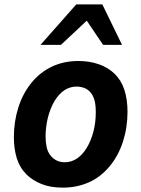

<svg xmlns="http://www.w3.org/2000/svg" viewBox="-20 -838 642 872"><path d="M326.2 -817.9H444.8L534.2 -634.3H448.2L374 -744.1L256.8 -634.3H164.1ZM265.1 14.2Q209.5 14.2 168.7 -2.2Q127.9 -18.6 101.6 -44.4Q70.3 -75.2 56.6 -118.2Q43 -161.1 43 -215.8Q43 -285.2 63.2 -349.6Q83.5 -414.1 124 -463.4Q163.1 -510.7 216.8 -535.9Q270.5 -561 336.4 -561Q385.3 -561 427.7 -546.6Q470.2 -532.2 500.5 -502.9Q531.2 -472.7 545.2 -429.2Q559.1 -385.7 559.1 -330.1Q559.1 -259.3 538.6 -195.3Q518.1 -131.3 478.5 -83.5Q437 -33.2 382.6 -9.5Q328.1 14.2 265.1 14.2ZM274.9 -101.1Q303.2 -101.1 328.6 -117.4Q354 -133.8 374.5 -167.5Q393.1 -198.2 404.1 -239.7Q415 -281.2 415 -328.1Q415 -361.8 409.2 -382.6Q403.3 -403.3 392.6 -416.5Q379.9 -432.1 362.8 -438.5Q345.7 -444.8 328.1 -444.8Q267.6 -444.8 227.5 -378.9Q217.3 -361.3 209.5 -341.6Q201.7 -321.8 196.8 -301Q191.9 -280.3 189.5 -259.3Q187 -238.3 187 -218.8Q187 -192.9 191.9 -169.9Q196.8 -147 210.4 -130.4Q220.7 -117.7 236.8 -109.4Q252.9 -101.1 274.9 -101.1Z"/></svg>

Font: Hack
Style: Bold Italic
Weight: 700
Italic angle: -11°
Monospace: yes
Designer: Christopher Simpkins
Foundry: Christopher Simpkins
Version: Version 2.017; ttfautohint (v1.4.1) -l 4 -r 80 -G 350 -x 0 -